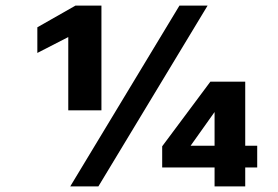

<svg xmlns="http://www.w3.org/2000/svg" viewBox="-20 -669 996 689"><path d="M344 -273V-649H251L114 -571V-479L225 -536V-273ZM232 0H333L725 -649H624ZM903 -68V-146H860V-376H735L562 -144V-68H750V0H860V-68ZM750 -146H664L750 -267Z"/></svg>

Font: Play
Style: Bold
Weight: 700
Designer: Jonas Hecksher
Foundry: Jonas Hecksher, Playtypeª, e-types AS
Version: Version 1.002